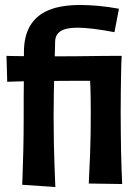

<svg xmlns="http://www.w3.org/2000/svg" viewBox="-20 -738 558 770"><path d="M9 -410 6 -514Q6 -514 20 -513.5Q34 -513 56.5 -513Q79 -513 104.5 -512.5Q130 -512 153 -512Q173 -512 210.5 -512Q248 -512 292 -512.5Q336 -513 375.5 -513.5Q415 -514 440.5 -514Q466 -514 466 -514L449 -414Q449 -414 425 -414Q401 -414 363.5 -414Q326 -414 285 -414Q244 -414 207.5 -413.5Q171 -413 151 -413Q127 -413 102 -412.5Q77 -412 56 -411.5Q35 -411 22 -410.5Q9 -410 9 -410ZM439 -609Q391 -618 354.5 -622.5Q318 -627 290 -627Q268 -627 251 -623.5Q234 -620 223 -613Q212 -606 206.5 -595Q201 -584 201 -568Q200 -514 198.5 -467Q197 -420 196 -373.5Q195 -327 195 -272Q195 -218 196 -167.5Q197 -117 198.5 -76.5Q200 -36 201 -12Q202 12 202 12L69 3Q69 3 70.5 -35Q72 -73 73.5 -135.5Q75 -198 75 -271Q75 -316 75 -346.5Q75 -377 75.5 -402Q76 -427 76 -456.5Q76 -486 76 -529Q76 -593 101 -635Q126 -677 175.5 -697.5Q225 -718 302 -718Q335 -718 374 -714.5Q413 -711 457 -703ZM470 0 336 -2Q337 -26 338.5 -57.5Q340 -89 341.5 -126Q343 -163 343.5 -203.5Q344 -244 344 -286Q344 -349 342.5 -390.5Q341 -432 339 -460Q337 -488 336 -507L468 -514Q467 -502 466.5 -482Q466 -462 465.5 -434Q465 -406 464.5 -369Q464 -332 464 -285Q464 -246 464.5 -207Q465 -168 465.5 -131Q466 -94 467.5 -60.5Q469 -27 470 0Z"/></svg>

Font: Truculenta ExtraBold
Style: Regular
Weight: 800
Version: Version 1.002